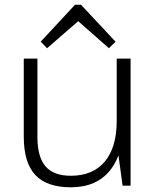

<svg xmlns="http://www.w3.org/2000/svg" viewBox="-20 -789 666 816"><path d="M139 -208Q139 -122 173.5 -82Q208 -42 281 -42Q375 -42 425.5 -102.5Q476 -163 476 -275L507 -339V-275Q507 -140 449 -66.5Q391 7 281 7Q179 7 130 -45.5Q81 -98 81 -208V-540H139ZM535 0H501L476 -184V-540H535ZM153 -612 299 -769H324L471 -612L443 -584L301 -709H324L180 -584Z"/></svg>

Font: Pathway Extreme 8pt Thin 12pt Thin
Style: Regular
Weight: 250
Version: Version 1.001;gftools[0.9.26]